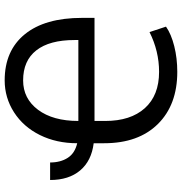

<svg xmlns="http://www.w3.org/2000/svg" viewBox="1 -761 771 813"><g transform="rotate(-90 386.5 -354.5)"><path d="M488.8 10.7Q349.1 10.7 267.8 -71.5Q186.5 -153.8 186.5 -298.8V-343.3Q111.8 -352.5 71.3 -400.6Q30.8 -448.7 30.8 -527.8H105Q105 -483.9 124.5 -453.4Q144 -422.9 186.5 -413.1Q186.5 -501 221.2 -571Q255.9 -641.1 317.6 -680.7Q379.4 -720.2 452.6 -720.2Q578.6 -720.2 647.9 -635Q717.3 -549.8 717.3 -392.6V-339.8H280.8V-294.4Q280.8 -187 335 -126.7Q389.2 -66.4 488.8 -66.4Q576.2 -66.4 657.2 -106.9L680.2 -37.1Q648.9 -15.1 597.7 -2.2Q546.4 10.7 488.8 10.7ZM280.8 -408.2H623.5V-424.3Q623.5 -530.3 579.8 -586.2Q536.1 -642.1 452.6 -642.1Q375.5 -642.1 328.1 -578.9Q280.8 -515.6 280.8 -408.2Z"/></g></svg>

Font: SteelSelectRoboto
Style: Roboto-Regular
Weight: 400
Designer: Google
Version: Version 2.137; 2017